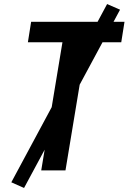

<svg xmlns="http://www.w3.org/2000/svg" viewBox="-20 -843 640 950"><path d="M184 0 289 -634H118L134 -735H596L580 -634H409L304 0ZM99 87 36 59 510 -823 574 -795Z"/></svg>

Font: Iosevka SS04 Extended Oblique
Style: Bold
Weight: 700
Width: 7
Italic angle: -9°
Monospace: yes
Designer: Belleve Invis
Foundry: Belleve Invis
Version: Version 19.0.0; ttfautohint (v1.8.4)